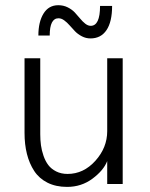

<svg xmlns="http://www.w3.org/2000/svg" viewBox="-20 -714 582 745"><path d="M331.1 -564.9Q313.5 -564.9 297.9 -573Q282.2 -581.1 271.2 -592.5Q260.3 -604 250.2 -615.5Q240.2 -627 229.2 -635Q218.3 -643.1 207 -643.1Q172.9 -643.1 172.9 -576.2H128.9Q128.9 -628.9 148.9 -661.4Q168.9 -693.8 206.1 -693.8Q226.1 -693.8 242.7 -685.5Q259.3 -677.2 270.3 -665.5Q281.2 -653.8 290.8 -642.1Q300.3 -630.4 310.8 -622.1Q321.3 -613.8 332 -613.8Q368.2 -613.8 368.2 -690.9H415Q415 -629.4 393.3 -597.2Q371.6 -564.9 331.1 -564.9ZM240.2 11.2Q196.8 11.2 164.3 -5.1Q131.8 -21.5 112.8 -50.5Q93.8 -79.6 84.5 -116.7Q75.2 -153.8 75.2 -198.2V-487.8H136.2V-192.9Q136.2 -170.9 138.9 -150.6Q141.6 -130.4 148.9 -109.4Q156.2 -88.4 167.5 -73.5Q178.7 -58.6 198 -48.8Q217.3 -39.1 242.2 -39.1Q304.2 -39.1 350.1 -90.1Q396 -141.1 396 -205.1V-487.8H456.1V0H396V-88.9Q381.8 -52.7 338.9 -20.8Q295.9 11.2 240.2 11.2Z"/></svg>

Font: HK Grotesk Light
Style: Regular
Weight: 300
Designer: Alfredo Marco Pradil and Stefan Peev
Foundry: Hanken Design Co.
Version: Version 1.045;PS 001.045;hotconv 1.0.88;makeotf.lib2.5.64775